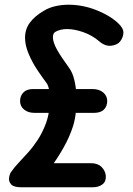

<svg xmlns="http://www.w3.org/2000/svg" viewBox="-20 -793 563 813"><path d="M65 -365Q65 -387 79 -401.5Q93 -416 121 -416H371Q400 -416 417 -401.5Q434 -387 434 -365Q434 -343 420 -329Q406 -315 377 -315H127Q99 -315 82 -329Q65 -343 65 -365ZM70 0Q38 0 27 -12.5Q16 -25 18.5 -41Q21 -57 27 -65Q41 -85 60 -105Q79 -125 100 -148.5Q121 -172 140.5 -202Q160 -232 175 -272Q186 -303 189.5 -338Q193 -373 189.5 -402Q186 -431 176 -443Q160 -464 138.5 -496Q117 -528 101.5 -564.5Q86 -601 86 -633Q86 -669 106 -696.5Q126 -724 165 -747Q188 -761 215 -767Q242 -773 270 -773Q329 -773 386 -751Q443 -729 479 -696Q503 -674 502.5 -654.5Q502 -635 489 -618Q478 -603 451.5 -599.5Q425 -596 399 -619Q371 -643 333.5 -656.5Q296 -670 263 -670Q250 -670 237.5 -667Q225 -664 216 -659Q204 -653 204 -636Q204 -614 221 -583.5Q238 -553 273 -505Q287 -486 294.5 -455.5Q302 -425 303.5 -390Q305 -355 301.5 -321Q298 -287 290 -261Q275 -213 247.5 -165Q220 -117 188 -74.5Q156 -32 125 0ZM94 0 129 -102H365Q394 -102 410 -86Q426 -70 428 -49Q430 -25 414 -12.5Q398 0 372 0Z"/></svg>

Font: Edu NSW ACT Foundation
Style: Bold
Weight: 700
Version: Version 1.003